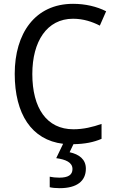

<svg xmlns="http://www.w3.org/2000/svg" viewBox="-20 -744 604 1004"><path d="M429 138C429 89 394 63 344 52L364 10C424 9 469 0 511 -18V-96C465 -80 417 -68 364 -68C224 -68 149 -179 149 -357C149 -527 225 -646 362 -646C416 -646 463 -630 502 -610L535 -685C486 -710 426 -724 362 -724C163 -724 57 -569 57 -358C57 -148 145 -12 310 8L274 83C324 90 359 105 359 140C359 171 336 185 290 185C272 185 253 183 240 180V235C252 238 271 240 292 240C382 240 429 203 429 138Z"/></svg>

Font: Noto Sans Ethiopic SemiCondensed
Style: Regular
Weight: 400
Width: 4
Designer: Monotype Design Team
Foundry: Monotype Imaging Inc.
Version: Version 2.102